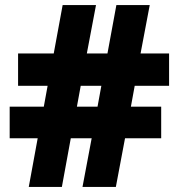

<svg xmlns="http://www.w3.org/2000/svg" viewBox="-20 -734 702 754"><path d="M509 -397 494 -315H613V-191H471L435 0H304L340 -191H258L223 0H93L128 -191H18V-315H152L167 -397H51V-524H191L226 -714H357L321 -524H402L437 -714H568L532 -524H644V-397ZM282 -315H363L378 -397H297Z"/></svg>

Font: Noto Sans Armenian Black
Style: Regular
Weight: 900
Version: Version 2.007